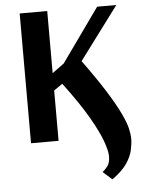

<svg xmlns="http://www.w3.org/2000/svg" viewBox="-58 -696 718 958"><g transform="rotate(-5 301.0 -217.5)"><path d="M420 174Q432 166 445.5 148.5Q459 131 459 98Q459 72 441.5 23Q424 -26 380.5 -101.5Q337 -177 258 -282L215 -252V0H77V-650H215V-339L274 -382L465 -650H561L364 -386Q436 -287 478.5 -218.5Q521 -150 542.5 -104Q564 -58 570.5 -29Q577 0 577 20Q577 46 570 78Q563 110 539.5 144.5Q516 179 466 215Z"/></g></svg>

Font: Arsenal SC
Style: Bold
Weight: 700
Designer: Andrij Shevchenko
Foundry: Stairsfor
Version: Version 2.001; ttfautohint (v1.8.4.7-5d5b)